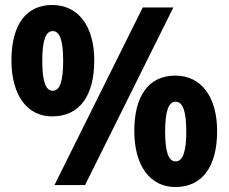

<svg xmlns="http://www.w3.org/2000/svg" viewBox="-20 -744 919 772"><path d="M190 -724C84 -724 26 -643 26 -501C26 -361 89 -276 190 -276C300 -276 359 -359 359 -501C359 -641 293 -724 190 -724ZM677 -714H554L199 0H322ZM192 -619C222 -619 234 -577 234 -499C234 -421 222 -379 192 -379C162 -379 150 -422 150 -499C150 -577 162 -619 192 -619ZM685 -440C578 -440 520 -359 520 -217C520 -77 584 8 685 8C794 8 853 -75 853 -217C853 -356 788 -440 685 -440ZM686 -335C717 -335 729 -291 729 -215C729 -140 717 -95 686 -95C656 -95 644 -138 644 -215C644 -292 656 -335 686 -335Z"/></svg>

Font: Noto Sans Lao Looped SemiCondensed ExtraBold
Style: Regular
Weight: 800
Width: 4
Designer: Mark Frömberg, Ben Mitchell
Foundry: The Fontpad Ltd
Version: Version 1.002